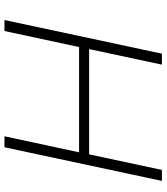

<svg xmlns="http://www.w3.org/2000/svg" viewBox="36 -764 728 839"><g transform="rotate(90 399.5 -344.0)"><path d="M67 0 214 -688H262L194 -370H654L722 -688H770L623 0H575L645 -326H185L115 0Z"/></g></svg>

Font: Saira SemiExpanded ExtraLight
Style: Italic
Weight: 250
Width: 6
Italic angle: -12°
Designer: Hector Gatti with collaboration of the Omnibus-Type team
Foundry: Omnibus-Type
Version: Version 1.101